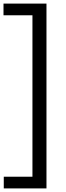

<svg xmlns="http://www.w3.org/2000/svg" viewBox="-38 -828 368 1068"><path d="M-17 220V155H142.5V-743H-18.5V-808H220.5V220Z"/></svg>

Font: Encode Sans Semi Condensed
Style: Regular
Weight: 400
Width: 4
Designer: Multiple Designers
Foundry: Impallari Type
Version: Version 2.000